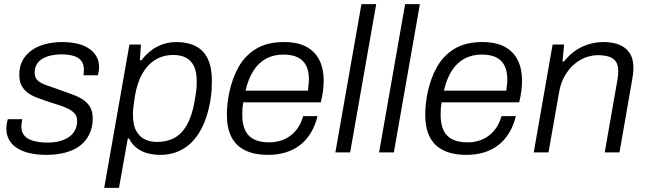

<svg xmlns="http://www.w3.org/2000/svg" viewBox="-20 -743 3151 936"><path d="M206 12Q160 12 124 3.5Q88 -5 62.5 -21.5Q37 -38 24 -62Q11 -86 11 -116Q11 -128 13 -140Q15 -152 18 -162H89Q87 -152 85.5 -143Q84 -134 84 -127Q84 -98 99.5 -81Q115 -64 144 -56Q173 -48 213 -48Q243 -48 269 -54.5Q295 -61 314.5 -74Q334 -87 345 -107Q356 -127 356 -154Q356 -176 343.5 -190Q331 -204 310 -214Q289 -224 263.5 -232Q238 -240 210 -249Q185 -258 160.5 -267Q136 -276 116.5 -290Q97 -304 85.5 -325Q74 -346 74 -378Q74 -419 90.5 -449Q107 -479 136 -499Q165 -519 203 -528.5Q241 -538 283 -538Q320 -538 353 -531Q386 -524 410.5 -508.5Q435 -493 449 -470Q463 -447 463 -416Q463 -405 461 -394Q459 -383 457 -376H387Q388 -384 388.5 -390.5Q389 -397 389 -403Q389 -432 374.5 -448.5Q360 -465 335 -471.5Q310 -478 280 -478Q254 -478 230.5 -473Q207 -468 188.5 -457.5Q170 -447 159.5 -430Q149 -413 149 -389Q149 -363 165 -349.5Q181 -336 206.5 -327.5Q232 -319 262 -308Q291 -297 321 -287Q351 -277 376.5 -262.5Q402 -248 417 -225Q432 -202 432 -166Q432 -123 416 -89.5Q400 -56 371 -33.5Q342 -11 300 0.5Q258 12 206 12Z M488 173 611 -526H667L662 -449H669Q704 -494 747 -516Q790 -538 839 -538Q895 -538 934 -518Q973 -498 993 -456Q1013 -414 1013 -349Q1013 -327 1011.5 -302.5Q1010 -278 1005 -250Q989 -160 954.5 -102Q920 -44 871 -16Q822 12 762 12Q728 12 698.5 4Q669 -4 646 -22Q623 -40 609 -68H603L560 173ZM745 -51Q794 -51 830.5 -71Q867 -91 891.5 -134.5Q916 -178 928 -246Q933 -273 935.5 -291.5Q938 -310 938.5 -323.5Q939 -337 939 -348Q939 -394 925 -421.5Q911 -449 886 -462Q861 -475 825 -475Q776 -475 738 -452Q700 -429 674.5 -385Q649 -341 638 -276Q635 -254 632.5 -238Q630 -222 629 -210Q628 -198 628 -187Q628 -132 645.5 -102.5Q663 -73 689.5 -62Q716 -51 745 -51Z M1288 12Q1220 12 1175 -10Q1130 -32 1108 -75.5Q1086 -119 1086 -183Q1086 -210 1089 -237Q1092 -264 1097 -289Q1112 -362 1144 -418Q1176 -474 1230 -506Q1284 -538 1364 -538Q1431 -538 1473.5 -515Q1516 -492 1537 -450Q1558 -408 1558 -349Q1558 -326 1554.5 -299Q1551 -272 1544 -244H1166Q1163 -228 1162 -213.5Q1161 -199 1161 -185Q1161 -137 1175.5 -107Q1190 -77 1219.5 -63Q1249 -49 1292 -49Q1319 -49 1344 -56Q1369 -63 1391 -78Q1413 -93 1430.5 -117.5Q1448 -142 1458 -177H1528Q1516 -129 1494 -93.5Q1472 -58 1441 -34.5Q1410 -11 1371 0.5Q1332 12 1288 12ZM1177 -301H1481Q1483 -317 1484.5 -330.5Q1486 -344 1486 -357Q1486 -396 1472.5 -423Q1459 -450 1431.5 -463.5Q1404 -477 1361 -477Q1314 -477 1277 -457Q1240 -437 1215 -397.5Q1190 -358 1177 -301Z M1615 0 1742 -723H1814L1687 0Z M1828 0 1955 -723H2027L1900 0Z M2255 12Q2187 12 2142 -10Q2097 -32 2075 -75.5Q2053 -119 2053 -183Q2053 -210 2056 -237Q2059 -264 2064 -289Q2079 -362 2111 -418Q2143 -474 2197 -506Q2251 -538 2331 -538Q2398 -538 2440.5 -515Q2483 -492 2504 -450Q2525 -408 2525 -349Q2525 -326 2521.5 -299Q2518 -272 2511 -244H2133Q2130 -228 2129 -213.5Q2128 -199 2128 -185Q2128 -137 2142.5 -107Q2157 -77 2186.5 -63Q2216 -49 2259 -49Q2286 -49 2311 -56Q2336 -63 2358 -78Q2380 -93 2397.5 -117.5Q2415 -142 2425 -177H2495Q2483 -129 2461 -93.5Q2439 -58 2408 -34.5Q2377 -11 2338 0.5Q2299 12 2255 12ZM2144 -301H2448Q2450 -317 2451.5 -330.5Q2453 -344 2453 -357Q2453 -396 2439.5 -423Q2426 -450 2398.5 -463.5Q2371 -477 2328 -477Q2281 -477 2244 -457Q2207 -437 2182 -397.5Q2157 -358 2144 -301Z M2582 0 2674 -526H2730L2722 -443H2729Q2758 -479 2790 -499.5Q2822 -520 2855.5 -529Q2889 -538 2923 -538Q2965 -538 2997.5 -525.5Q3030 -513 3049 -485Q3068 -457 3068 -412Q3068 -399 3066.5 -385Q3065 -371 3062 -356L3000 0H2928L2990 -354Q2992 -365 2993 -376Q2994 -387 2994 -395Q2994 -427 2981.5 -444Q2969 -461 2946.5 -467.5Q2924 -474 2895 -474Q2866 -474 2835.5 -463Q2805 -452 2779 -429.5Q2753 -407 2733.5 -373.5Q2714 -340 2706 -296L2654 0Z"/></svg>

Font: Archivo SemiBold Light
Style: Italic
Weight: 300
Italic angle: -10°
Version: Version 2.001